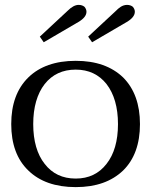

<svg xmlns="http://www.w3.org/2000/svg" viewBox="-20 -756 620 786"><path d="M143 -606C143 -606 159 -583 159 -583C159 -583 301 -666 301 -666C323 -679 334 -693 334 -708C334 -715 331 -722 326 -728C320 -733 312 -736 302 -736C288 -736 273 -728 257 -712C257 -712 143 -606 143 -606ZM341 -606C341 -606 357 -583 357 -583C357 -583 499 -666 499 -666C521 -679 532 -693 532 -708C532 -715 529 -722 524 -728C518 -733 510 -736 500 -736C491 -736 482 -733 474 -728C466 -723 460 -717 455 -712C455 -712 341 -606 341 -606ZM96 -58C142 -13 207 10 290 10C373 10 437 -13 484 -58C530 -103 553 -167 553 -248C553 -329 530 -393 484 -439C437 -484 373 -507 290 -507C207 -507 142 -484 96 -439C49 -393 26 -329 26 -248C26 -167 49 -103 96 -58ZM416 -85C385 -45 343 -25 290 -25C236 -25 194 -45 163 -85C132 -124 116 -179 116 -248C116 -317 132 -372 163 -412C194 -451 236 -471 290 -471C343 -471 385 -451 416 -412C447 -372 463 -317 463 -248C463 -179 447 -124 416 -85Z"/></svg>

Font: BUSH 25 TRIRONG 0515 A
Style: Regular
Weight: 400
Designer: Katatrad Team
Foundry: CadsonDemak